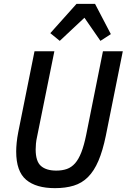

<svg xmlns="http://www.w3.org/2000/svg" viewBox="-20 -964 657 996"><path d="M262 -698 173 -258Q168 -236 166.5 -219Q165 -202 165 -189Q165 -127 192.5 -103Q220 -79 272 -79Q303 -79 327 -87.5Q351 -96 369.5 -117Q388 -138 402 -174Q416 -210 427 -264L514 -698H617L529 -260Q513 -182 490.5 -129.5Q468 -77 436.5 -45.5Q405 -14 362.5 -1Q320 12 265 12Q167 12 115.5 -31.5Q64 -75 64 -178Q64 -198 66.5 -224Q69 -250 75 -280L159 -698ZM473 -944 555 -787 501 -752 418 -872 290 -752 241 -792 377 -944Z"/></svg>

Font: IBM Plex Sans Cond Medm
Style: Italic
Weight: 500
Width: 3
Italic angle: -11°
Designer: Mike Abbink, Paul van der Laan, Pieter van Rosmalen
Foundry: Bold Monday
Version: Version 1.3